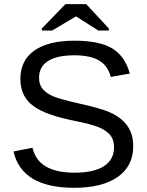

<svg xmlns="http://www.w3.org/2000/svg" viewBox="-20 -894 707 924"><path d="M621.1 -189.9Q621.1 -94.7 546.6 -42.5Q472.2 9.8 336.9 9.8Q85 9.8 44.9 -165L136.2 -183.1Q150.9 -121.6 201.4 -92.3Q252 -63 339.8 -63Q431.2 -63 480 -94.2Q528.8 -125.5 528.8 -185.1Q528.8 -206.5 522.2 -223.4Q515.6 -240.2 502.4 -252.4Q489.3 -264.6 472.4 -273.7Q455.6 -282.7 431.6 -290Q407.7 -297.4 382.8 -303Q357.9 -308.6 325.7 -315.4Q324.2 -315.4 323.2 -315.7Q322.3 -315.9 320.8 -316.2Q319.3 -316.4 317.9 -316.9Q241.2 -334 197.5 -352.5Q153.8 -371.1 127.9 -394Q78.1 -438.5 78.1 -514.2Q78.1 -603.5 145.5 -650.9Q212.9 -698.2 338.9 -698.2Q456.5 -698.2 518.3 -662.1Q580.1 -626 605 -540L513.2 -523.9Q498.5 -578.6 456.1 -603.3Q413.6 -627.9 337.9 -627.9Q254.4 -627.9 211.2 -600.3Q168 -572.8 168 -519Q168 -487.3 185.1 -465.8Q202.1 -445.8 233.9 -431.2Q269 -416.5 359.9 -396Q461.4 -373.5 504.9 -355Q593.8 -316.9 614.3 -243.2Q621.1 -218.8 621.1 -189.9ZM395 -874 503.9 -756.8V-747.1H453.1L346.2 -814.9H345.2L231 -747.1H181.2V-756.8L294.9 -874Z"/></svg>

Font: Libra Sans Modern
Style: Regular
Weight: 400
Foundry: Stefan Peev, Context Ltd
Version: Version 1.000